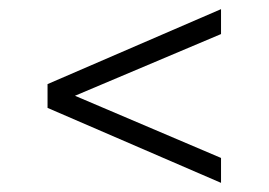

<svg xmlns="http://www.w3.org/2000/svg" viewBox="-20 -590 588 420"><path d="M463.5 -190 84 -354V-406L463.5 -570V-515.5L144 -380.5L463.5 -244.5Z"/></svg>

Font: Encode Sans SmExp Lt
Style: Regular
Weight: 300
Width: 6
Designer: Multiple Designers
Foundry: Impallari Type
Version: Version 3.002; ttfautohint (v1.8.3) -l 8 -r 50 -G 200 -x 14 